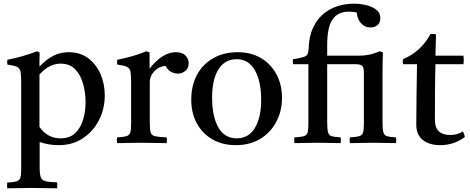

<svg xmlns="http://www.w3.org/2000/svg" viewBox="-20 -775 2550 1041"><path d="M19 246Q18 230 19 215Q54 213 70 208Q86 203 90.5 188.5Q95 174 95 142V-328Q95 -367 91.5 -386Q88 -405 72.5 -412.5Q57 -420 20 -425Q18 -439 20 -451Q61 -459 100 -470Q139 -481 181 -497L195 -490Q194 -465 194 -447.5Q194 -430 194 -414Q233 -455 271 -473.5Q309 -492 352 -492Q415 -492 458.5 -459Q502 -426 525 -373Q548 -320 548 -258Q548 -185 516.5 -123.5Q485 -62 429 -25Q373 12 299 12Q270 12 244 7.5Q218 3 195 -5V130Q195 169 201 186Q207 203 227 207.5Q247 212 290 214Q291 230 290 246Q256 246 221.5 245Q187 244 146 244Q107 244 79 245Q51 246 19 246ZM194 -87Q237 -25 308 -25Q358 -25 387.5 -53Q417 -81 430.5 -126Q444 -171 444 -221Q444 -271 431 -319Q418 -367 388.5 -398.5Q359 -430 308 -430Q247 -430 194 -371Z M615 1Q612 -15 615 -30Q649 -32 665 -36.5Q681 -41 686 -56Q691 -71 691 -104V-328Q691 -367 687.5 -386Q684 -405 668.5 -412.5Q653 -420 616 -425Q613 -439 616 -451Q656 -459 694 -469.5Q732 -480 774 -497L791 -491V-403Q861 -492 934 -492Q969 -492 986 -473.5Q1003 -455 1003 -432Q1003 -405 985 -390.5Q967 -376 944 -376Q925 -376 906.5 -386Q888 -396 879 -417Q845 -417 818.5 -390.5Q792 -364 792 -329V-114Q792 -75 796.5 -58Q801 -41 820.5 -36.5Q840 -32 884 -30Q886 -16 884 1Q850 1 814 0Q778 -1 740 -1Q703 -1 674.5 0Q646 1 615 1Z M1259 12Q1186 12 1131.5 -19.5Q1077 -51 1047 -106.5Q1017 -162 1017 -234Q1017 -312 1048.5 -370Q1080 -428 1137 -460Q1194 -492 1268 -492Q1341 -492 1395 -460Q1449 -428 1479 -372Q1509 -316 1509 -245Q1509 -172 1477.5 -113.5Q1446 -55 1390 -21.5Q1334 12 1259 12ZM1130 -246Q1130 -144 1163.5 -84.5Q1197 -25 1264 -25Q1328 -25 1362 -81.5Q1396 -138 1396 -233Q1396 -334 1362 -394Q1328 -454 1263 -454Q1199 -454 1164.5 -399Q1130 -344 1130 -246Z M1576 1Q1575 -14 1576 -30Q1611 -32 1627 -36.5Q1643 -41 1647.5 -56Q1652 -71 1652 -104V-427H1569Q1566 -442 1569 -454Q1609 -460 1626.5 -466Q1644 -472 1648.5 -483.5Q1653 -495 1654 -519Q1657 -592 1688 -645Q1719 -698 1774 -726.5Q1829 -755 1901 -755Q1931 -755 1964 -747.5Q1997 -740 2019.5 -723Q2042 -706 2042 -676Q2042 -651 2026.5 -638.5Q2011 -626 1988 -626Q1957 -626 1936.5 -650Q1916 -674 1915 -706Q1908 -709 1896 -710.5Q1884 -712 1872 -712Q1813 -712 1783.5 -670.5Q1754 -629 1754 -531V-473H1892V-427H1754V-114Q1754 -75 1758.5 -58Q1763 -41 1778.5 -36.5Q1794 -32 1827 -30Q1830 -16 1827 1Q1799 1 1769 0Q1739 -1 1701 -1Q1664 -1 1635.5 0Q1607 1 1576 1Z M1817 -427V-473H1926Q1954 -473 1979.5 -478Q2005 -483 2039 -497L2056 -491Q2055 -460 2054.5 -432.5Q2054 -405 2054 -381V-114Q2054 -75 2058.5 -58Q2063 -41 2078.5 -36.5Q2094 -32 2127 -30Q2130 -15 2127 1Q2099 1 2067.5 0Q2036 -1 2001 -1Q1969 -1 1938 0Q1907 1 1877 1Q1874 -15 1877 -30Q1911 -32 1927 -36.5Q1943 -41 1948 -56Q1953 -71 1953 -104V-381Q1953 -410 1943 -418.5Q1933 -427 1907 -427Z M2367 12Q2307 12 2272 -16.5Q2237 -45 2237 -99Q2237 -187 2238.5 -269Q2240 -351 2241 -427H2165Q2162 -442 2165 -454Q2264 -496 2314 -591Q2322 -591 2330 -590.5Q2338 -590 2344 -589Q2343 -563 2342.5 -534Q2342 -505 2341 -473H2493Q2496 -451 2493 -427H2341Q2339 -357 2338.5 -279.5Q2338 -202 2338 -124Q2338 -43 2422 -43Q2458 -43 2489 -62Q2498 -50 2500 -32Q2441 12 2367 12Z"/></svg>

Font: Tiro Devanagari Hindi
Style: Regular
Weight: 400
Designer: Devanagari: John Hudson & Fiona Ross. Latin: John Hudson.
Foundry: Tiro Typeworks Ltd.
Version: Version 1.52